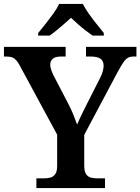

<svg xmlns="http://www.w3.org/2000/svg" viewBox="-22 -951 710 971"><path d="M162 0V-49H200Q218 -49 233 -53Q248 -57 257.5 -70.5Q267 -84 267 -112V-270L82 -612Q72 -632 62.5 -643.5Q53 -655 41.5 -660Q30 -665 11 -665H-2V-714H310V-665H286Q257 -665 244.5 -653.5Q232 -642 232 -625Q232 -612 237 -597.5Q242 -583 248 -571L322 -429Q338 -398 349 -371Q360 -344 368 -321Q378 -345 393 -376Q408 -407 425 -440L485 -558Q495 -578 498.5 -593.5Q502 -609 502 -618Q502 -643 486 -654Q470 -665 438 -665H413V-714H668V-665H652Q636 -665 624.5 -658.5Q613 -652 601.5 -635Q590 -618 573 -587L404 -269V-115Q404 -85 413 -71Q422 -57 437 -53Q452 -49 470 -49H509V0ZM171 -784Q187 -803 207.5 -829Q228 -855 247.5 -882Q267 -909 277 -931H397Q408 -909 427 -882Q446 -855 467 -829Q488 -803 503 -784V-771H446Q430 -782 410 -797.5Q390 -813 371 -830Q352 -847 337 -861Q322 -847 302.5 -830Q283 -813 264 -797.5Q245 -782 229 -771H171Z"/></svg>

Font: Noto Serif Gujarati SemiBold
Style: Regular
Weight: 600
Version: Version 2.102